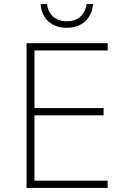

<svg xmlns="http://www.w3.org/2000/svg" viewBox="-20 -927 640 947"><path d="M308 -790C384 -790 431 -833 439 -907H407C400 -853 364 -822 310 -822C256 -822 219 -852 212 -907H180C186 -833 236 -790 308 -790ZM111 0H511V-36H150V-358H491V-394H150V-678H511V-714H111Z"/></svg>

Font: Noto Sans Mono ExtraLight
Style: Regular
Weight: 200
Designer: Monotype Design Team
Foundry: Monotype Imaging Inc.
Version: Version 2.014